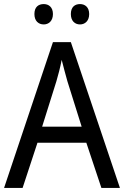

<svg xmlns="http://www.w3.org/2000/svg" viewBox="-20 -923 610 943"><path d="M149 -854C149 -820 169 -803 195 -803C219 -803 240 -820 240 -854C240 -888 219 -903 195 -903C169 -903 149 -889 149 -854ZM328 -854C328 -820 348 -803 373 -803C397 -803 418 -820 418 -854C418 -888 397 -903 373 -903C348 -903 328 -889 328 -854ZM478 0H569L328 -716H240L0 0H91L164 -222H404ZM311 -524 381 -301H187L257 -524C265 -551 276 -592 283 -629C289 -602 305 -547 311 -524Z"/></svg>

Font: Noto Sans Sinhala SemiCondensed
Style: Regular
Weight: 400
Width: 4
Designer: Jelle Bosma - Monotype Design Team
Foundry: Monotype Imaging Inc.
Version: Version 2.006